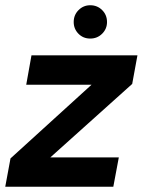

<svg xmlns="http://www.w3.org/2000/svg" viewBox="-32 -712 544 732"><path d="M-12 0 8 -108 317 -389H68L88 -501H492L472 -392L160 -112H421L400 0ZM312 -565Q285 -565 267 -583.5Q249 -602 249 -628Q249 -655 267.5 -673.5Q286 -692 312 -692Q339 -692 357.5 -673.5Q376 -655 376 -628Q376 -602 357.5 -583.5Q339 -565 312 -565Z"/></svg>

Font: DM Sans 18pt
Style: Bold Italic
Weight: 700
Italic angle: -10°
Designer: Colophon Foundry, Jonny Pinhorn
Foundry: Colophon Foundry
Version: Version 4.004;gftools[0.9.30]